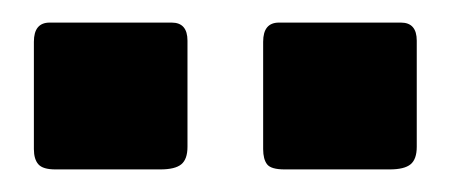

<svg xmlns="http://www.w3.org/2000/svg" viewBox="-20 -762 399 170"><path d="M146 -726V-632Q146 -621 140.5 -616.5Q135 -612 122 -612H29Q18 -612 14 -616.5Q10 -621 10 -630V-725Q10 -742 24 -742H132Q146 -742 146 -726ZM349 -726V-632Q349 -621 343.5 -616.5Q338 -612 325 -612H232Q220 -612 216.5 -616.5Q213 -621 213 -630V-725Q213 -742 227 -742H335Q349 -742 349 -726Z"/></svg>

Font: Libre Franklin
Style: Bold
Weight: 700
Designer: Pablo Impallari, Rodrigo Fuenzalida, Nhung Nguyen
Foundry: Impallari Type
Version: Version 3.000